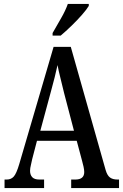

<svg xmlns="http://www.w3.org/2000/svg" viewBox="-20 -951 622 971"><path d="M3 0V-43H14Q36 -43 49.5 -58Q63 -73 77 -120L251 -714H338L514 -92Q522 -64 536 -53.5Q550 -43 574 -43H582V0H340V-43H361Q406 -43 406 -81Q406 -92 402.5 -108Q399 -124 395 -138L368 -239H167L143 -147Q141 -135 136.5 -117.5Q132 -100 132 -87Q132 -67 143 -55Q154 -43 179 -43H203V0ZM184 -290H354L304 -481Q294 -524 285 -559Q276 -594 271 -622Q265 -594 256.5 -560Q248 -526 238 -490ZM246 -784Q267 -821 289 -859Q311 -897 323 -931H429V-921Q419 -904 395 -876.5Q371 -849 341.5 -820.5Q312 -792 287 -771H246Z"/></svg>

Font: Noto Serif Myanmar ExtraCondensed Medium
Style: Regular
Weight: 500
Width: 2
Designer: Ben Mitchell and the Monotype Design Team
Foundry: Monotype Imaging Inc.
Version: Version 2.106; ttfautohint (v1.8.4.7-5d5b)